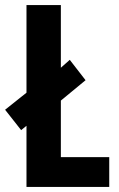

<svg xmlns="http://www.w3.org/2000/svg" viewBox="-34 -734 467 754"><path d="M70 0H395V-117H205V-339L302 -419L240 -499L205 -468V-714H70V-370L-14 -303L49 -223L70 -240Z"/></svg>

Font: Noto Sans Malayalam ExtraCondensed
Style: Bold
Weight: 700
Width: 2
Designer: Jelle Bosma - Monotype Design Team
Foundry: Monotype Imaging Inc.
Version: Version 2.104